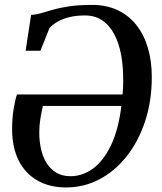

<svg xmlns="http://www.w3.org/2000/svg" viewBox="-20 -772 678 802"><path d="M87 -560 110 -710Q130 -710.5 151.5 -717Q173 -723.5 201 -731.5Q229 -739.5 268.8 -745.5Q308.5 -751.5 365 -751.5Q425 -751.5 471.5 -729.5Q518 -707.5 549.8 -667.2Q581.5 -627 597.8 -572Q614 -517 614 -450.5Q614 -350 586.2 -265.8Q558.5 -181.5 509.2 -119.2Q460 -57 395.2 -23Q330.5 11 256 11Q187.5 11 136.8 -17.8Q86 -46.5 58.2 -101.2Q30.5 -156 30.5 -234Q30.5 -277 37 -317Q43.5 -357 51 -377.5H492Q492.5 -385.5 493.2 -394Q494 -402.5 494.2 -411.2Q494.5 -420 494.5 -429Q495.5 -492.5 485.8 -543.8Q476 -595 456 -631.5Q436 -668 405.8 -687.8Q375.5 -707.5 335.5 -707.5Q297.5 -707.5 268.2 -700Q239 -692.5 218.5 -680.2Q198 -668 186.5 -654.5L149 -560ZM487 -329.5H159Q153 -303 148.5 -275.2Q144 -247.5 144 -219.5Q144 -183 151.2 -150Q158.5 -117 174.2 -91.5Q190 -66 214.8 -51Q239.5 -36 274.5 -36Q325.5 -36 369.2 -68.5Q413 -101 444 -166Q475 -231 487 -329.5Z"/></svg>

Font: Merriweather 48pt Medium
Style: Italic
Weight: 500
Italic angle: -7.8°
Version: Version 2.101